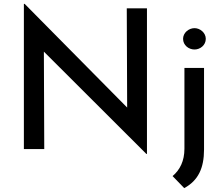

<svg xmlns="http://www.w3.org/2000/svg" viewBox="-20 -768 1145 989"><path d="M734 25H737V-725H633L635 -214L107 -748H103V0H208L206 -502ZM923 -568C923 -535 952 -513 982 -513C1011 -513 1040 -535 1040 -568C1040 -599 1011 -623 982 -623C952 -623 923 -599 923 -568ZM929 201C1001 162 1031 98 1031 2V-418H930V-2C930 61 907 107 869 139Z"/></svg>

Font: Reem Kufi
Style: Regular
Weight: 400
Designer: Khaled Hosny
Version: Version 0.007